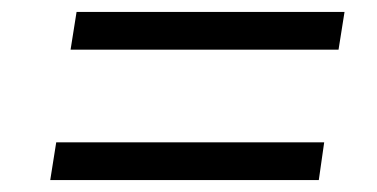

<svg xmlns="http://www.w3.org/2000/svg" viewBox="-20 -509 630 321"><path d="M98 -426 108 -489H556L546 -426ZM64 -208 74 -271H522L513 -208Z"/></svg>

Font: MuseoModerno Light
Style: Italic
Weight: 300
Italic angle: -9°
Designer: Pablo Cosgaya, Héctor Gatti, Marcela Romero, and the Authors of The MuseoModerno Project.
Foundry: Omnibus-Type Team
Version: Version 1.003